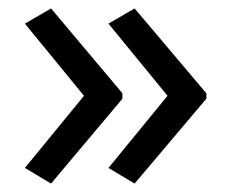

<svg xmlns="http://www.w3.org/2000/svg" viewBox="-20 -491 549 455"><path d="M469 -257 299 -56 237 -93 377 -264 237 -435 299 -471 469 -270ZM270 -257 101 -56 39 -93 179 -264 39 -435 101 -471 270 -270Z"/></svg>

Font: Noto Sans Tai Tham
Style: Regular
Weight: 400
Designer: Monotype Design Team 2013. Revised by David WIlliams 2020
Foundry: Monotype Imaging Inc.
Version: Version 2.002